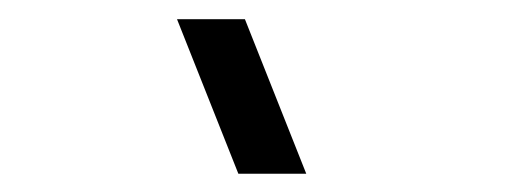

<svg xmlns="http://www.w3.org/2000/svg" viewBox="-20 -988 546 205"><path d="M234.5 -802.5 169 -967.5H241.5L307 -802.5Z"/></svg>

Font: Cns Manrope Med
Style: Regular
Weight: 500
Designer: Mikhail Sharanda
Foundry: Mikhail Sharanda
Version: Version 4.504